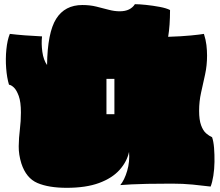

<svg xmlns="http://www.w3.org/2000/svg" viewBox="-20 -875 1054 918"><path d="M299 23Q213 23 159 0Q105 -23 82 -94Q69 -136 69.5 -176Q70 -216 75 -256Q80 -296 80 -337Q80 -388 69.5 -416.5Q59 -445 46 -457Q33 -469 23 -470Q13 -503 9.5 -548.5Q6 -594 10.5 -639Q15 -684 27 -713Q60 -709 99 -706Q138 -703 181 -701Q177 -666 182.5 -627Q188 -588 205 -564Q207 -719 248.5 -785Q290 -851 374 -851Q410 -851 440.5 -843.5Q471 -836 499 -828.5Q527 -821 552 -821Q579 -821 597 -830Q615 -839 625 -855Q646 -855 679 -851.5Q712 -848 744 -842Q776 -836 793 -827Q793 -753 784 -699Q848 -701 893.5 -705.5Q939 -710 955 -713Q964 -685 967 -659.5Q970 -634 970 -609Q970 -562 960.5 -518.5Q951 -475 941.5 -432.5Q932 -390 932 -345Q932 -302 941.5 -276Q951 -250 965.5 -237.5Q980 -225 994 -219Q1001 -199 1003.5 -167.5Q1006 -136 1005.5 -101Q1005 -66 1000 -34.5Q995 -3 987 17Q947 12 901 7.5Q855 3 802 3Q731 3 685 4Q639 5 609 6.5Q579 8 555 10Q575 -14 588 -58Q601 -102 597 -149Q587 -102 551.5 -62.5Q516 -23 453.5 0Q391 23 299 23ZM489 -329H527V-498H489Z"/></svg>

Font: Oi
Style: Regular
Weight: 400
Designer: Kostas Bartsokas, Mohamad Dakak
Foundry: Foundry5
Version: Version 4.000